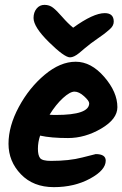

<svg xmlns="http://www.w3.org/2000/svg" viewBox="-20 -782 503 790"><path d="M145 -224Q136 -197 136 -170Q136 -143 145 -131.5Q154 -120 190 -120Q265 -120 318.5 -134Q372 -148 374 -148Q415 -148 415 -121Q415 -82 350.5 -47Q286 -12 201.5 -12Q117 -12 66 -65Q15 -118 15 -190.5Q15 -263 57.5 -342Q100 -421 164 -474.5Q228 -528 291.5 -528Q355 -528 409 -465.5Q463 -403 463 -341Q463 -292 396.5 -253Q330 -214 260 -214Q190 -214 145 -224ZM184 -310Q193 -309 210 -309Q347 -309 347 -357Q347 -367 326 -386Q305 -405 286.5 -405Q268 -405 239 -378.5Q210 -352 184 -310ZM268 -546Q245 -546 181.5 -608.5Q118 -671 118 -708Q118 -731 130.5 -746.5Q143 -762 163 -762Q183 -762 198 -750.5Q213 -739 236 -712.5Q259 -686 281 -668Q364 -728 411 -728Q448 -728 448 -693Q448 -676 432 -662Q416 -648 406.5 -641Q397 -634 380.5 -622.5Q364 -611 354 -603.5Q344 -596 329 -583.5Q314 -571 306 -564Q284 -546 268 -546Z"/></svg>

Font: Kalam
Style: Bold
Weight: 700
Version: Version 2.001;PS 1.0;hotconv 1.0.79;makeotf.lib2.5.61930; tt